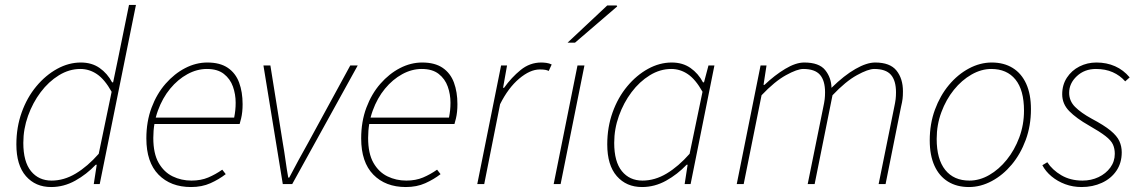

<svg xmlns="http://www.w3.org/2000/svg" viewBox="-20 -742 4606 774"><path d="M186 12Q123 12 84.5 -32Q46 -76 46 -160Q46 -229 67.5 -289Q89 -349 126.5 -394Q164 -439 210.5 -464.5Q257 -490 306 -490Q350 -490 381.5 -468Q413 -446 432 -410H436L456 -506L500 -722H528L382 0H358L370 -78H366Q329 -39 283 -13.5Q237 12 186 12ZM188 -14Q238 -14 285.5 -42.5Q333 -71 378 -122L430 -372Q402 -422 371 -443Q340 -464 304 -464Q259 -464 217.5 -438.5Q176 -413 144 -370.5Q112 -328 93 -275Q74 -222 74 -166Q74 -90 105 -52Q136 -14 188 -14Z M750 12Q668 12 619 -38Q570 -88 570 -184Q570 -252 591 -308Q612 -364 647.5 -404.5Q683 -445 726.5 -467.5Q770 -490 816 -490Q867 -490 898.5 -468.5Q930 -447 944 -409Q958 -371 958 -322Q958 -306 956.5 -291.5Q955 -277 952 -264.5Q949 -252 946 -242H594L600 -268H924Q927 -283 928.5 -297.5Q930 -312 930 -328Q930 -362 919 -393Q908 -424 882.5 -444Q857 -464 814 -464Q774 -464 735.5 -443Q697 -422 666 -384.5Q635 -347 616.5 -296Q598 -245 598 -186Q598 -123 619.5 -85.5Q641 -48 676 -31Q711 -14 752 -14Q790 -14 819.5 -26.5Q849 -39 876 -58L890 -40Q863 -19 828.5 -3.5Q794 12 750 12Z M1120 0 1042 -478H1070L1120 -166Q1126 -132 1131 -95.5Q1136 -59 1142 -26H1146Q1164 -61 1183.5 -96.5Q1203 -132 1222 -166L1392 -478H1422L1158 0Z M1616 12Q1534 12 1485 -38Q1436 -88 1436 -184Q1436 -252 1457 -308Q1478 -364 1513.5 -404.5Q1549 -445 1592.5 -467.5Q1636 -490 1682 -490Q1733 -490 1764.5 -468.5Q1796 -447 1810 -409Q1824 -371 1824 -322Q1824 -306 1822.5 -291.5Q1821 -277 1818 -264.5Q1815 -252 1812 -242H1460L1466 -268H1790Q1793 -283 1794.5 -297.5Q1796 -312 1796 -328Q1796 -362 1785 -393Q1774 -424 1748.5 -444Q1723 -464 1680 -464Q1640 -464 1601.5 -443Q1563 -422 1532 -384.5Q1501 -347 1482.5 -296Q1464 -245 1464 -186Q1464 -123 1485.5 -85.5Q1507 -48 1542 -31Q1577 -14 1618 -14Q1656 -14 1685.5 -26.5Q1715 -39 1742 -58L1756 -40Q1729 -19 1694.5 -3.5Q1660 12 1616 12Z M1904 0 2000 -478H2024L2008 -388H2012Q2042 -430 2079 -460Q2116 -490 2162 -490Q2171 -490 2182.5 -488.5Q2194 -487 2204 -482L2192 -456Q2186 -459 2178 -460.5Q2170 -462 2156 -462Q2117 -462 2073 -425Q2029 -388 1996 -322L1932 0Z M2212 0 2308 -478H2336L2240 0ZM2268 -570 2428 -720H2466L2468 -716L2298 -570Z M2568 12Q2505 12 2466.5 -32Q2428 -76 2428 -160Q2428 -229 2449.5 -289Q2471 -349 2508.5 -394Q2546 -439 2592.5 -464.5Q2639 -490 2688 -490Q2732 -490 2763.5 -468Q2795 -446 2814 -410H2818L2836 -478H2860L2764 0H2740L2752 -78H2748Q2711 -39 2665 -13.5Q2619 12 2568 12ZM2570 -14Q2620 -14 2667.5 -42.5Q2715 -71 2760 -122L2812 -372Q2784 -422 2753 -443Q2722 -464 2686 -464Q2641 -464 2599.5 -438.5Q2558 -413 2526 -370.5Q2494 -328 2475 -275Q2456 -222 2456 -166Q2456 -90 2487 -52Q2518 -14 2570 -14Z M2950 0 3046 -478H3070L3058 -400H3062Q3103 -439 3145.5 -464.5Q3188 -490 3222 -490Q3282 -490 3306.5 -459.5Q3331 -429 3332 -388Q3383 -438 3428.5 -464Q3474 -490 3508 -490Q3568 -490 3594 -457.5Q3620 -425 3620 -374Q3620 -356 3618.5 -343.5Q3617 -331 3612 -310L3550 0H3522L3584 -306Q3589 -329 3590.5 -342Q3592 -355 3592 -370Q3592 -417 3571.5 -440.5Q3551 -464 3504 -464Q3480 -464 3434.5 -439Q3389 -414 3336 -358L3264 0H3236L3298 -306Q3303 -329 3304.5 -342Q3306 -355 3306 -370Q3306 -417 3285.5 -440.5Q3265 -464 3218 -464Q3194 -464 3148.5 -439Q3103 -414 3050 -358L2978 0Z M3886 12Q3837 12 3801.5 -10Q3766 -32 3747 -74Q3728 -116 3728 -176Q3728 -243 3749 -300Q3770 -357 3805.5 -399.5Q3841 -442 3886 -466Q3931 -490 3978 -490Q4027 -490 4062.5 -468Q4098 -446 4117 -404Q4136 -362 4136 -302Q4136 -235 4115 -178Q4094 -121 4058.5 -78.5Q4023 -36 3978 -12Q3933 12 3886 12ZM3888 -14Q3929 -14 3968 -36.5Q4007 -59 4038.5 -98Q4070 -137 4089 -188Q4108 -239 4108 -296Q4108 -379 4073.5 -421.5Q4039 -464 3976 -464Q3936 -464 3896.5 -441.5Q3857 -419 3825.5 -380Q3794 -341 3775 -290Q3756 -239 3756 -182Q3756 -100 3790.5 -57Q3825 -14 3888 -14Z M4340 12Q4305 12 4274 0.5Q4243 -11 4219 -31Q4195 -51 4182 -76L4202 -88Q4222 -57 4258.5 -35.5Q4295 -14 4344 -14Q4379 -14 4408.5 -28Q4438 -42 4456 -66.5Q4474 -91 4474 -122Q4474 -143 4466.5 -159.5Q4459 -176 4436.5 -193.5Q4414 -211 4370 -236Q4319 -265 4290.5 -294Q4262 -323 4262 -362Q4262 -400 4281 -429Q4300 -458 4331.5 -474Q4363 -490 4400 -490Q4441 -490 4475 -475Q4509 -460 4534 -430L4516 -414Q4495 -438 4465.5 -451Q4436 -464 4398 -464Q4352 -464 4321 -435Q4290 -406 4290 -368Q4290 -335 4314 -311Q4338 -287 4380 -264Q4431 -237 4457 -215.5Q4483 -194 4492.5 -173Q4502 -152 4502 -128Q4502 -85 4480.5 -53.5Q4459 -22 4422 -5Q4385 12 4340 12Z"/></svg>

Font: Source Sans 3 VF
Style: Italic
Weight: 200
Italic angle: -11°
Designer: Paul D. Hunt
Foundry: Adobe Systems Incorporated
Version: Version 3.042;hotconv 1.0.118;makeotfexe 2.5.65603